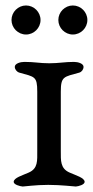

<svg xmlns="http://www.w3.org/2000/svg" viewBox="-20 -679 339 701"><path d="M75 -659C46 -659 22 -635 22 -606C22 -577 46 -553 75 -553C104 -553 128 -577 128 -606C128 -635 104 -659 75 -659ZM246 -659C217 -659 193 -635 193 -606C193 -577 217 -553 246 -553C275 -553 299 -577 299 -606C299 -635 275 -659 246 -659ZM250 -453C216 -453 195 -448 160 -448C124 -448 108 -453 69 -453C54 -453 34 -447 34 -435C34 -426 41 -417 50 -414C107 -398 116 -401 116 -344V-129C116 -92 119 -64 85 -49C63 -39 30 -30 30 -15C30 -5 52 1 63 2C70 2 109 -4 156 -4C204 -4 250 2 257 2C268 1 289 -5 289 -15C289 -30 256 -39 234 -49C200 -64 202 -92 202 -129V-344C202 -401 213 -398 270 -414C279 -417 285 -426 285 -435C285 -447 265 -453 250 -453Z"/></svg>

Font: EB Garamond SC 08
Style: Regular
Weight: 400
Version: Version 0.016